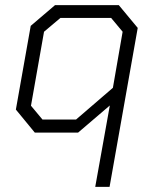

<svg xmlns="http://www.w3.org/2000/svg" viewBox="-20 -518 605 750"><path d="M409 -106 285 0H116L42 -90L100 -417L195 -498H444L518 -409L408 212H352ZM277 -51 421 -175 459 -394 414 -448H216L152 -394L101 -105L146 -51Z"/></svg>

Font: Chakra Petch Light
Style: Italic
Weight: 300
Italic angle: -10°
Designer: Katatrad Aksorn Co.,Ltd.
Foundry: Cadson Demak Co.,Ltd.
Version: Version 1.000; ttfautohint (v1.6)